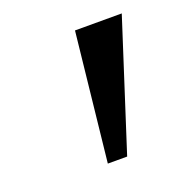

<svg xmlns="http://www.w3.org/2000/svg" viewBox="-75 -901 479 490"><g transform="rotate(-20 164.0 -656.0)"><path d="M303.5 -829.5 191.5 -481.5H139L176.5 -829.5Z"/></g></svg>

Font: Merriweather 48pt
Style: Bold Italic
Weight: 700
Italic angle: -7.8°
Version: Version 2.101